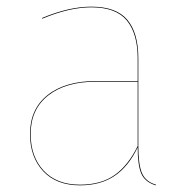

<svg xmlns="http://www.w3.org/2000/svg" viewBox="-20 -547 563 576"><path d="M448 7 447 9Q415 -1 404 -26Q393 -51 393 -105Q366 -48 324 -19.5Q282 9 220 9Q149 9 109.5 -33.5Q70 -76 70 -145Q70 -220 123 -262Q176 -304 269 -304H393V-372Q393 -446 360.5 -485.5Q328 -525 254 -525Q188 -525 107 -491L106 -493Q187 -527 254 -527Q329 -527 362 -487.5Q395 -448 395 -372V-110Q395 -53 406 -27.5Q417 -2 448 7ZM393 -109V-302H269Q177 -302 124.5 -260.5Q72 -219 72 -145Q72 -77 111 -35Q150 7 220 7Q283 7 324 -22Q365 -51 393 -109Z"/></svg>

Font: FiraGO Two
Style: Regular
Weight: 100
Designer: bBox Type
Foundry: bBox Type GmbH
Version: Version 1.001